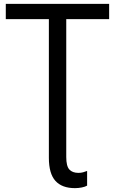

<svg xmlns="http://www.w3.org/2000/svg" viewBox="-20 -734 596 994"><path d="M368 240Q301 240 267 202.5Q233 165 233 83V-635H10V-714H545V-635H323V79Q323 126 339 143.5Q355 161 386 161Q399 161 410 158Q421 155 431 151V227Q421 233 403.5 236.5Q386 240 368 240Z"/></svg>

Font: Noto IKEA Simplified Chinese
Style: Regular
Weight: 400
Designer: Monotype Design Team
Foundry: Monotype Imaging Inc.
Version: Version 1.100